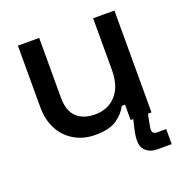

<svg xmlns="http://www.w3.org/2000/svg" viewBox="-121 -600 831 873"><g transform="rotate(-20 295.0 -163.0)"><path d="M59 -197V-493H162V-204Q162 -140 194 -109.5Q226 -79 283 -79Q346 -79 384.5 -121.5Q423 -164 423 -244V-493H526V0H425V-74H409Q395 -44 359 -17.5Q323 9 253 9Q197 9 153 -16Q109 -41 84 -87Q59 -133 59 -197ZM494 167Q461 167 440.5 149Q420 131 420 100Q420 85 422.5 69Q425 53 429 37L442 -17H512L500 45Q499 53 497.5 59.5Q496 66 496 73Q496 94 519 94H563V167Z"/></g></svg>

Font: Space Grotesk Frontify Medium
Style: Regular
Weight: 500
Designer: Florian Karsten
Version: Version 2.000